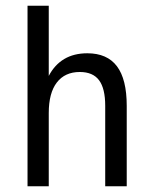

<svg xmlns="http://www.w3.org/2000/svg" viewBox="-20 -651 540 671"><path d="M422.9 -281.2V0H347.7V-281.2Q347.7 -341.8 326.2 -370.6Q304.7 -399.4 258.8 -399.4Q207 -399.4 178.7 -362.8Q150.4 -326.2 150.4 -255.9V0H76.2V-630.9H150.4V-385.7Q170.9 -424.8 204.6 -444.8Q238.3 -464.8 285.2 -464.8Q354.5 -464.8 388.7 -419.4Q422.9 -374 422.9 -281.2Z"/></svg>

Font: BabelStone Coelbren y Beirdd
Style: Regular
Weight: 400
Designer: Andrew West
Foundry: BabelStone
Version: Version 1.00;September 27, 2022